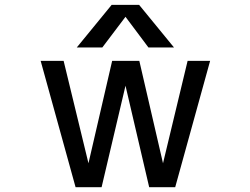

<svg xmlns="http://www.w3.org/2000/svg" viewBox="-20 -778 1040 800"><path d="M705.1 -580.1H598.6L502.9 -708L406.2 -580.1H299.8L445.3 -757.8H559.6ZM659.2 -97.7 761.7 -524.4H855.5L710 2H601.6L502.9 -420.9L403.3 2H294.9L149.4 -524.4H245.1L348.6 -97.7L447.3 -524.4H560.5Z"/></svg>

Font: GenEi Gothic M Regular
Style: Regular
Weight: 400
Designer: o_tamon (Modified); [Source Han Sans]
Ryoko NISHIZUKA  (kana & ideographs); Paul D. Hunt (Latin, Greek & Cyrillic); Wenl
Version: Version 1.1a;Original Version 1.004